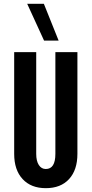

<svg xmlns="http://www.w3.org/2000/svg" viewBox="-20 -972 478 1002"><path d="M384 -169Q384 -85 340.5 -37.5Q297 10 219 10Q142 10 98 -37.5Q54 -85 54 -169V-700H169V-169Q169 -132 182.5 -111Q196 -90 219 -90Q269 -90 269 -169V-700H384ZM210 -760 122 -952H209L286 -760Z"/></svg>

Font: Gully ECD Medium
Style: Regular
Weight: 500
Width: 2
Designer: jaikishan Patel
Foundry: MagicType
Version: Version 1.000;Glyphs 3.2 (3242)